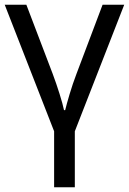

<svg xmlns="http://www.w3.org/2000/svg" viewBox="-20 -556 548 816"><path d="M92 -536 204 -242Q219 -202 233 -157.5Q247 -113 252 -88H257Q263 -113 276 -156.5Q289 -200 305 -242L416 -536H508L298 2V240H210V2L0 -536Z"/></svg>

Font: BC Sans
Style: Regular
Weight: 400
Designer: Monotype Design Team
Province of B.C.
Foundry: Monotype Imaging Inc.
Version: Version 2.000;GOOG;noto-source:20170915:90ef993387c0